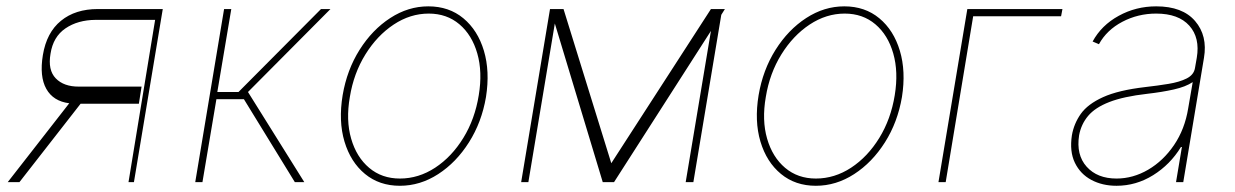

<svg xmlns="http://www.w3.org/2000/svg" viewBox="-20 -574 3893 605"><path d="M384.9 0 468.8 -511.4H281.2Q225.1 -511 186.3 -484.6Q147.4 -458.1 139.2 -404.8Q130.3 -353.3 155.7 -327.1Q181.1 -300.8 228.7 -301.1H426.1L417.6 -247.2H234L41.2 0H4.3L198.2 -248.6Q147.7 -255 125.9 -294Q104 -333.1 115.1 -400.6Q126.8 -471.6 172.1 -508.5Q217.3 -545.5 288.4 -545.5H492.9L402 0Z M595.2 0 686.1 -545.5H708.8L664.8 -284.1H731.5L991.5 -545.5H1021.3L761.4 -284.1L938.9 0H909.1L748.6 -261.4H661.9L617.9 0Z M1240.1 11.4Q1175.4 11.4 1130.1 -25.9Q1084.9 -63.2 1065.5 -127.8Q1046.2 -192.5 1059.7 -274.1Q1073.2 -353.7 1113.1 -417.1Q1153.1 -480.5 1209.7 -517.2Q1266.3 -554 1329.5 -554Q1394.9 -554 1440.2 -516.3Q1485.4 -478.7 1504.8 -414.1Q1524.1 -349.4 1511.4 -268.5Q1497.9 -188.9 1457.7 -125.5Q1417.6 -62.1 1360.8 -25.4Q1304 11.4 1240.1 11.4ZM1240.1 -11.4Q1299 -11.4 1351.2 -45.6Q1403.4 -79.9 1440 -139.4Q1476.6 -198.9 1488.6 -274.1Q1500.7 -347.3 1484 -405.5Q1467.3 -463.8 1427.6 -497.5Q1387.8 -531.2 1331 -531.2Q1272.7 -531.2 1220.5 -496.6Q1168.3 -462 1131.4 -402.5Q1094.5 -343 1082.4 -268.5Q1069.6 -195.3 1086.5 -137.1Q1103.3 -78.8 1143.3 -45.1Q1183.2 -11.4 1240.1 -11.4Z M1906.2 -59.7 2220.2 -545.5H2264.2L2252.8 -527.3L2164.8 0H2140.6L2220.2 -476.6L1914.8 0H1879.3L1728.3 -500L1644.9 0H1622.2L1713.1 -545.5H1755.7Z M2550.8 11.4Q2486.2 11.4 2440.9 -25.9Q2395.6 -63.2 2376.2 -127.8Q2356.9 -192.5 2370.4 -274.1Q2383.9 -353.7 2423.8 -417.1Q2463.8 -480.5 2520.4 -517.2Q2577.1 -554 2640.3 -554Q2705.6 -554 2750.9 -516.3Q2796.2 -478.7 2815.5 -414.1Q2834.9 -349.4 2822.1 -268.5Q2808.6 -188.9 2768.5 -125.5Q2728.3 -62.1 2671.5 -25.4Q2614.7 11.4 2550.8 11.4ZM2550.8 -11.4Q2609.7 -11.4 2661.9 -45.6Q2714.1 -79.9 2750.7 -139.4Q2787.3 -198.9 2799.4 -274.1Q2811.4 -347.3 2794.7 -405.5Q2778.1 -463.8 2738.3 -497.5Q2698.5 -531.2 2641.7 -531.2Q2583.5 -531.2 2531.2 -496.6Q2479 -462 2442.1 -402.5Q2405.2 -343 2393.1 -268.5Q2380.3 -195.3 2397.2 -137.1Q2414.1 -78.8 2454 -45.1Q2494 -11.4 2550.8 -11.4Z M3327.8 -545.5 3323.5 -522.7H3046.5L2959.9 0H2937.1L3028.1 -545.5Z M3498.2 11.4Q3453.5 11.4 3418.9 -7.1Q3384.2 -25.6 3367 -61.1Q3349.8 -96.6 3357.6 -147.7Q3364 -184.7 3385.8 -215.4Q3407.7 -246.1 3455.8 -267.9Q3503.9 -289.8 3589.1 -299.7Q3627.5 -304 3661.9 -309.7Q3696.4 -315.3 3719.1 -326.7Q3741.8 -338.1 3745.4 -359.4L3751.1 -392Q3761.7 -454.9 3727.6 -493.1Q3693.5 -531.2 3623.2 -531.2Q3565.7 -531.2 3516.5 -505.3Q3467.3 -479.4 3442.8 -434.7L3422.9 -443.2Q3450.6 -494.3 3505 -524.1Q3559.3 -554 3623.2 -554Q3706.3 -554 3745.9 -507.6Q3785.5 -461.3 3773.8 -392L3708.5 0H3685.7L3704.2 -110.8H3701.3Q3667.3 -55.4 3613.6 -22Q3560 11.4 3498.2 11.4ZM3498.2 -11.4Q3550.1 -11.4 3597.8 -39.2Q3645.6 -67.1 3679.5 -117Q3713.4 -166.9 3724.1 -233L3738.3 -315.3Q3715.9 -300.4 3678.8 -292.1Q3641.7 -283.7 3594.8 -278.4Q3520.2 -269.9 3475.5 -252.5Q3430.8 -235.1 3408.7 -208.8Q3386.7 -182.5 3380.3 -147.7Q3370.7 -85.9 3404.1 -48.7Q3437.5 -11.4 3498.2 -11.4Z"/></svg>

Font: Inter UI Thin
Style: Italic
Weight: 100
Italic angle: -9.39999°
Designer: Rasmus Andersson
Foundry: rsms
Version: 3.2;8d6f07862